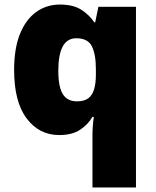

<svg xmlns="http://www.w3.org/2000/svg" viewBox="-20 -583 683 843"><path d="M386 11Q386 -9 387.5 -29.5Q389 -50 392 -70H386Q367 -37 332 -13.5Q297 10 240 10Q152 10 97 -63Q42 -136 42 -276Q42 -370 67.5 -433.5Q93 -497 138.5 -530Q184 -563 243 -563Q301 -563 336.5 -540.5Q372 -518 394 -485H398L412 -553H577V240H386ZM318 -138Q349 -138 367 -151Q385 -164 393 -190.5Q401 -217 401 -256V-279Q401 -344 383.5 -379.5Q366 -415 315 -415Q275 -415 255.5 -379Q236 -343 236 -273Q236 -201 256 -169.5Q276 -138 318 -138Z"/></svg>

Font: Noto Sans Khmer Black
Style: Regular
Weight: 900
Version: Version 2.003